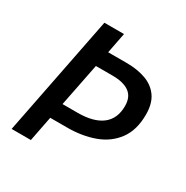

<svg xmlns="http://www.w3.org/2000/svg" viewBox="-154 -788 886 916"><g transform="rotate(30 289.5 -330.0)"><path d="M32 0 162 -660H270L248 -547H349Q409 -547 455 -530.5Q501 -514 527 -477Q553 -440 553 -380Q553 -294 513.5 -240.5Q474 -187 407.5 -162.5Q341 -138 258 -138H165L138 0ZM183 -224H266Q354 -224 400 -259.5Q446 -295 446 -365Q446 -415 414 -438Q382 -461 322 -461H230Z"/></g></svg>

Font: Source Sans 3 Semibold
Style: Italic
Weight: 600
Italic angle: -11°
Designer: Paul D. Hunt
Foundry: Adobe
Version: Version 3.052;hotconv 1.1.0;makeotfexe 2.6.0